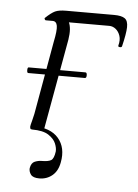

<svg xmlns="http://www.w3.org/2000/svg" viewBox="-44 -422 440 611"><g transform="rotate(5 175.5 -116.5)"><path d="M40 -178Q36 -178 36 -187Q36 -196 40 -196H221Q226 -196 226 -187Q226 -178 221 -178ZM158 -295 105 0 70 -11Q126 -11 151.5 19Q177 49 168 96Q163 124 145.5 138.5Q128 153 104 153Q84 153 77 143.5Q70 134 71 123Q74 106 85 101.5Q96 97 106 97Q128 97 137 91.5Q146 86 149 63Q150 52 144 37.5Q138 23 120.5 11.5Q103 0 68 0Q63 0 62 -3Q61 -6 61 -8Q61 -12 66 -30Q71 -48 75 -74L112 -283Q120 -321 117.5 -335.5Q115 -350 103 -350H81Q79 -350 77.5 -353Q76 -356 77 -357Q96 -375 108 -380.5Q120 -386 143 -386H296Q320 -386 330.5 -378.5Q341 -371 340.5 -350.5Q340 -330 330 -289Q329 -285 323 -285.5Q317 -286 318 -290Q323 -308 318.5 -321.5Q314 -335 304.5 -342.5Q295 -350 284 -350H122L120 -372Q144 -372 154 -352Q164 -332 158 -295Z"/></g></svg>

Font: Cormorant Infant Light
Style: Italic
Weight: 300
Italic angle: -10°
Designer: Christian Thalmann (Catharsis Fonts)
Foundry: Catharsis Fonts
Version: Version 4.001